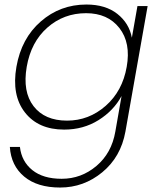

<svg xmlns="http://www.w3.org/2000/svg" viewBox="-20 -570 713 856"><path d="M53.2 -272Q75.2 -398.9 161.9 -474.4Q248.5 -549.8 365.2 -549.8Q450.2 -549.8 502.9 -508.3Q555.7 -466.8 567.9 -401.9L592.8 -543H638.2L539.1 17.1Q518.6 129.9 436 198Q353.5 266.1 248 266.1Q146.5 266.1 87.9 217.3Q29.3 168.5 23.9 85H68.8Q76.2 149.9 124.3 188.5Q172.4 227.1 254.9 227.1Q342.3 227.1 409.9 169.9Q477.5 112.8 494.1 17.1L522 -142.1Q486.8 -76.7 419.2 -34.4Q351.6 7.8 266.1 7.8Q150.9 7.8 91.1 -68.8Q31.2 -145.5 53.2 -272ZM544.9 -272Q564 -378.9 512.2 -445.1Q460.4 -511.2 363.8 -511.2Q264.2 -511.2 191.2 -447Q118.2 -382.8 99.1 -272Q80.1 -161.1 129.6 -96.7Q179.2 -32.2 278.8 -32.2Q376 -32.2 450.9 -97.9Q525.9 -163.6 544.9 -272Z"/></svg>

Font: SVN-Poppins ExtraLight
Style: Italic
Weight: 200
Italic angle: -10°
Designer: Ninad Kale (Devanagari), Jonny Pinhorn (Latin)
Foundry: Indian Type Foundry
Version: Version 3.002 2017